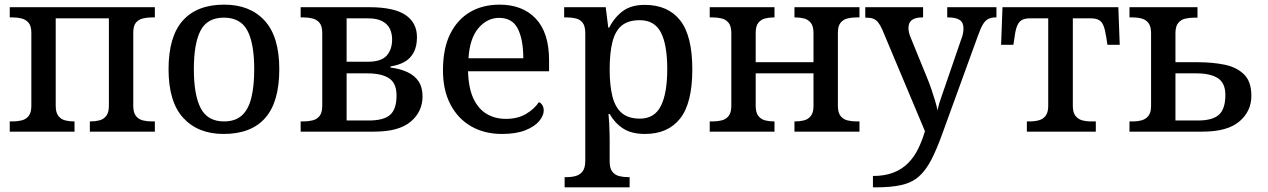

<svg xmlns="http://www.w3.org/2000/svg" viewBox="-20 -567 5460 827"><path d="M22 0V-44H35Q55 -44 73.5 -48.5Q92 -53 103.5 -67.5Q115 -82 115 -111V-425Q115 -455 103 -469Q91 -483 73 -487.5Q55 -492 35 -492H22V-536H647V-492H634Q613 -492 595 -487.5Q577 -483 565.5 -469.5Q554 -456 554 -426V-111Q554 -82 565.5 -67.5Q577 -53 595 -48.5Q613 -44 634 -44H647V0H367V-44H370Q390 -44 408 -48.5Q426 -53 437.5 -67.5Q449 -82 449 -111V-488H220V-111Q220 -82 231.5 -67.5Q243 -53 260.5 -48.5Q278 -44 299 -44H301V0Z M943 10Q833 10 769.5 -59Q706 -128 706 -269Q706 -409 767 -478Q828 -547 946 -547Q1057 -547 1120 -478Q1183 -409 1183 -269Q1183 -128 1122.5 -59Q1062 10 943 10ZM945 -44Q993 -44 1021.5 -69.5Q1050 -95 1062.5 -145.5Q1075 -196 1075 -269Q1075 -380 1045.5 -435.5Q1016 -491 944 -491Q873 -491 844 -435.5Q815 -380 815 -269Q815 -158 844.5 -101Q874 -44 945 -44Z M1275 0V-44H1288Q1308 -44 1326.5 -48.5Q1345 -53 1356.5 -67.5Q1368 -82 1368 -111V-425Q1368 -455 1356 -469Q1344 -483 1326 -487.5Q1308 -492 1288 -492H1275V-536H1570Q1677 -536 1726.5 -502.5Q1776 -469 1776 -407Q1776 -367 1761.5 -340.5Q1747 -314 1721.5 -300Q1696 -286 1662 -281V-276Q1703 -271 1734.5 -256.5Q1766 -242 1783 -216.5Q1800 -191 1800 -152Q1800 -86 1749 -43Q1698 0 1592 0ZM1569 -48Q1633 -48 1660.5 -72.5Q1688 -97 1688 -156Q1688 -209 1655.5 -230Q1623 -251 1563 -251H1473V-48ZM1564 -301Q1622 -301 1645.5 -327.5Q1669 -354 1669 -397Q1669 -423 1659 -443.5Q1649 -464 1626 -476Q1603 -488 1564 -488H1473V-301Z M2142 10Q2067 10 2010 -22.5Q1953 -55 1920.5 -116.5Q1888 -178 1888 -264Q1888 -358 1919 -420.5Q1950 -483 2004.5 -515Q2059 -547 2132 -547Q2231 -547 2288 -486.5Q2345 -426 2345 -307V-260H1996Q1998 -188 2019 -143Q2040 -98 2076 -76.5Q2112 -55 2159 -55Q2211 -55 2247 -77Q2283 -99 2301 -127Q2310 -124 2316 -114Q2322 -104 2322 -91Q2322 -69 2302.5 -45.5Q2283 -22 2243 -6Q2203 10 2142 10ZM2234 -316Q2234 -396 2210.5 -443Q2187 -490 2130 -490Q2078 -490 2040.5 -445.5Q2003 -401 1998 -316Z M2412 240V196H2421Q2442 196 2460 191Q2478 186 2489.5 171Q2501 156 2501 125V-423Q2501 -454 2490 -468.5Q2479 -483 2461 -487.5Q2443 -492 2422 -492H2410V-536H2589L2600 -448H2604Q2627 -493 2663 -519.5Q2699 -546 2757 -546Q2857 -546 2909.5 -479.5Q2962 -413 2962 -268Q2962 -123 2909.5 -56.5Q2857 10 2758 10Q2700 10 2664 -13.5Q2628 -37 2606 -76H2601Q2603 -58 2604 -36Q2605 -14 2605.5 5.5Q2606 25 2606 38V129Q2606 158 2617.5 172.5Q2629 187 2647 191.5Q2665 196 2686 196H2692V240ZM2736 -56Q2799 -56 2826.5 -110.5Q2854 -165 2854 -269Q2854 -375 2826.5 -427.5Q2799 -480 2736 -480Q2686 -480 2658 -457Q2630 -434 2618 -386.5Q2606 -339 2606 -268Q2606 -199 2618 -151.5Q2630 -104 2658.5 -80Q2687 -56 2736 -56Z M3037 0V-44H3050Q3070 -44 3088.5 -48.5Q3107 -53 3118.5 -67.5Q3130 -82 3130 -111V-424Q3130 -454 3118.5 -468.5Q3107 -483 3088.5 -487.5Q3070 -492 3050 -492H3037V-536H3316V-492H3314Q3293 -492 3275.5 -487.5Q3258 -483 3246.5 -469Q3235 -455 3235 -425V-299H3484V-424Q3484 -454 3472.5 -468.5Q3461 -483 3443 -487.5Q3425 -492 3405 -492H3402V-536H3682V-492H3669Q3648 -492 3630 -487.5Q3612 -483 3600.5 -469Q3589 -455 3589 -425V-111Q3589 -82 3600.5 -67.5Q3612 -53 3630 -48.5Q3648 -44 3669 -44H3682V0H3402V-44H3405Q3425 -44 3443 -48.5Q3461 -53 3472.5 -67.5Q3484 -82 3484 -111V-251H3235V-111Q3235 -82 3246.5 -67.5Q3258 -53 3275.5 -48.5Q3293 -44 3314 -44H3316V0Z M3740 191Q3791 191 3828 176.5Q3865 162 3891 136Q3917 110 3934.5 74.5Q3952 39 3964 -2L3780 -440Q3771 -460 3762 -471Q3753 -482 3741 -486.5Q3729 -491 3710 -491H3707V-536H3956V-492H3953Q3923 -492 3908 -481Q3893 -470 3893 -446Q3893 -438 3895 -428.5Q3897 -419 3901 -409L3974 -230Q3984 -206 3992.5 -180.5Q4001 -155 4008 -132Q4015 -109 4018 -92Q4024 -120 4035 -150Q4046 -180 4054 -205L4121 -400Q4126 -412 4128 -424Q4130 -436 4130 -445Q4130 -470 4113.5 -481Q4097 -492 4064 -492H4060V-536H4272V-492H4269Q4250 -492 4237 -485.5Q4224 -479 4214 -462.5Q4204 -446 4193 -415L4041 3Q4015 76 3991 122Q3967 168 3937 194Q3907 220 3862.5 230Q3818 240 3750 240H3740Z M4403 0V-44H4415Q4437 -44 4455 -49Q4473 -54 4484 -68.5Q4495 -83 4495 -111V-488H4417Q4395 -488 4382 -481Q4369 -474 4361.5 -456.5Q4354 -439 4350 -407L4345 -374H4292L4298 -536H4797L4803 -374H4750L4745 -407Q4740 -439 4733 -456.5Q4726 -474 4713 -481Q4700 -488 4678 -488H4601V-111Q4601 -83 4612 -68.5Q4623 -54 4640.5 -49Q4658 -44 4680 -44H4700V0Z M4845 0V-44H4857Q4880 -44 4898 -49Q4916 -54 4927 -68.5Q4938 -83 4938 -111V-424Q4938 -453 4927 -467.5Q4916 -482 4898 -487Q4880 -492 4857 -492H4845V-536H5138V-491H5125Q5103 -491 5084.5 -486.5Q5066 -482 5054.5 -467.5Q5043 -453 5043 -424V-299H5140Q5202 -299 5254 -288.5Q5306 -278 5338 -247Q5370 -216 5370 -154Q5370 -88 5318.5 -44Q5267 0 5160 0ZM5140 -48Q5203 -48 5230.5 -73Q5258 -98 5258 -158Q5258 -209 5226 -230Q5194 -251 5134 -251H5043V-48Z"/></svg>

Font: ET Text
Style: Regular
Weight: 470
Designer: Monotype Design Team
Foundry: Monotype Imaging Inc.
Version: Version 2.009